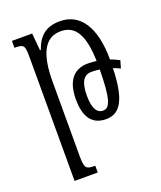

<svg xmlns="http://www.w3.org/2000/svg" viewBox="-137 -590 766 911"><g transform="rotate(-20 246.5 -134.0)"><path d="M81 234H198V200C152 200 144 195 144 129V-244C144 -379 178 -456 261 -456C337 -456 370 -395 374 -265C359 -267 345 -268 330 -268C262 -268 219 -224 219 -127C219 -36 254 10 323 10C394 10 431 -49 435 -207C448 -202 459 -197 470 -192L481 -230C466 -238 451 -245 436 -250C436 -415 375 -502 274 -502C204 -502 166 -470 143 -405H139L131 -492H29V-457C78 -457 81 -451 81 -386ZM274 -125C274 -193 293 -225 333 -225C346 -225 359 -224 374 -222C373 -74 357 -33 323 -33C293 -33 274 -61 274 -125Z"/></g></svg>

Font: Noto Serif Armenian ExtraCondensed
Style: Regular
Weight: 400
Width: 2
Designer: Monotype Design Team
Foundry: Monotype Imaging Inc.
Version: Version 2.008